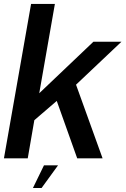

<svg xmlns="http://www.w3.org/2000/svg" viewBox="-28 -805 638 976"><path d="M-8 0H113L146.5 -194L260.5 -292L364.5 0H493.5L358.5 -374.5L589.5 -593H447L171.5 -331L251 -785H130ZM139.5 150.5H183.5L267 35.5H195.5Z"/></svg>

Font: Anybody Thin Medium
Style: Italic
Weight: 500
Italic angle: -10°
Version: Version 1.113;gftools[0.9.25]